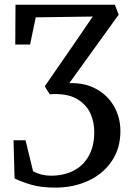

<svg xmlns="http://www.w3.org/2000/svg" viewBox="-20 -566 562 830"><path d="M279.5 -206.5Q345.5 -209 395.8 -181.5Q446 -154 473.2 -105.8Q500.5 -57.5 500.5 0.5Q500.5 76 462.5 131.5Q424.5 187 360.5 216Q296.5 245 219.5 245Q158 245 116.8 233Q75.5 221 43 205.5L38.5 40.5H90.5L123 174.5Q158.5 193.5 200 193.5Q255.5 193.5 297.8 172Q340 150.5 363.8 108Q387.5 65.5 387.5 4.5Q387.5 -35 372.5 -71.8Q357.5 -108.5 319.8 -134Q282 -159.5 217.5 -159.5Q211 -159.5 195 -158.5L173.5 -193L299 -374.5L381 -494.5L134.5 -491L110 -373.5H46L47 -545.5H476.5L493 -502.5Z"/></svg>

Font: Merriweather 12pt
Style: Regular
Weight: 400
Designer: Eben Sorkin
Foundry: Eben Sorkin
Version: Version 2.100